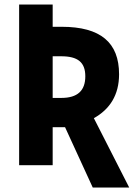

<svg xmlns="http://www.w3.org/2000/svg" viewBox="-20 -734 603 853"><path d="M392 99H554L397 -209C467 -248 509 -311 509 -404C509 -545 427 -615 254 -615H214V-714H65V0H214V-169H269ZM253 -299H214V-484H252C326 -484 359 -457 359 -395C359 -331 324 -299 253 -299Z"/></svg>

Font: Noto Sans Mono SemiCondensed ExtraBold
Style: Regular
Weight: 800
Width: 4
Designer: Monotype Design Team
Foundry: Monotype Imaging Inc.
Version: Version 2.014